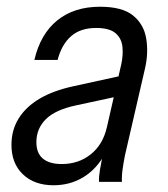

<svg xmlns="http://www.w3.org/2000/svg" viewBox="-20 -540 498 570"><path d="M274 0Q273 -13 276.5 -34.5Q280 -56 285 -81L279 -82L340 -349Q346 -376 343.5 -401Q341 -426 323 -441.5Q305 -457 265 -457Q219 -457 191 -432.5Q163 -408 151 -362H82Q100 -439 150 -479.5Q200 -520 277 -520Q343 -520 375 -494Q407 -468 414 -426Q421 -384 411 -339L351 -79Q347 -59 344 -38Q341 -17 342 0ZM139 10Q82 10 48 -22.5Q14 -55 14 -110Q14 -154 35.5 -188.5Q57 -223 97.5 -247Q138 -271 198 -284L349 -317L335 -255L205 -227Q144 -214 116 -186Q88 -158 88 -118Q88 -85 107.5 -69Q127 -53 163 -53Q213 -53 249 -81.5Q285 -110 297 -161L292 -84Q267 -38 227.5 -14Q188 10 139 10Z"/></svg>

Font: Instrument Sans SemiCondensed
Style: Italic
Weight: 400
Width: 4
Italic angle: -13°
Designer: Rodrigo Fuenzalida
Foundry: fragTYPE
Version: Version 1.000;gftools[0.9.28]